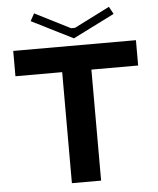

<svg xmlns="http://www.w3.org/2000/svg" viewBox="-59 -932 808 982"><g transform="rotate(-5 345.0 -441.0)"><path d="M270 0V-570H30V-700H660V-570H420V0ZM153 -882 335 -790H355L537 -882L558 -844L345 -737L132 -844Z"/></g></svg>

Font: Vina Sans
Style: Regular
Weight: 400
Designer: Andree Nguyen
Foundry: Nguyen Type Foundry
Version: Version 1.002; ttfautohint (v1.8.4.7-5d5b);gftools[0.9.28]